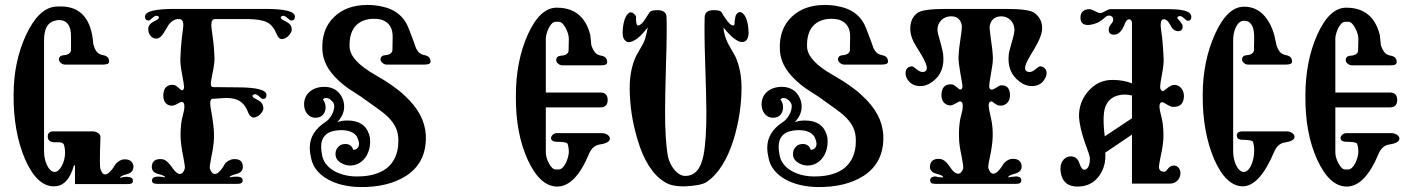

<svg xmlns="http://www.w3.org/2000/svg" viewBox="-20 -743 5701 776"><path d="M197 10C236 11 263 -18 279 -75L283 -74V1H498C511 1 517 -3 517 -11C518 -22 511 -27 497 -28C491 -29 484 -28 477 -27L465 -24C465 -29 474 -34 493 -39C512 -44 521 -56 519 -73C516 -90 505 -99 484 -99C478 -99 472 -98 467 -95C450 -87 443 -74 438 -65C425 -47 414 -38 405 -38C397 -38 391 -45 386 -60C383 -67 383 -110 386 -189C387 -202 370 -212 355 -212H196C181 -212 173 -205 173 -192C173 -177 181 -169 198 -168H220C230 -167 236 -164 238 -159C241 -150 243 -139 243 -125C243 -88 222 -48 201 -48C177 -48 158 -90 158 -131V-579C158 -626 172 -652 201 -659C207 -661 213 -662 218 -662C251 -662 268 -639 267 -592V-539C265 -528 255 -521 238 -520C225 -519 218 -513 218 -502C218 -493 231 -482 242 -482H397C413 -482 421 -486 421 -494C421 -509 413 -517 397 -520C386 -522 378 -526 373 -532C370 -534 367 -539 363 -547L357 -565C350 -666 306 -717 225 -717C218 -717 210 -717 202 -716C157 -711 118 -672 85 -601C52 -530 35 -449 35 -360C34 -260 50 -173 81 -100C113 -27 152 10 197 10Z M1157 -660C1167 -660 1172 -665 1172 -676C1172 -697 1132 -707 1051 -707H686C606 -707 566 -697 566 -676C566 -665 571 -660 581 -660C588 -660 603 -682 614 -679C624 -677 625 -672 618 -665L596 -653C585 -646 579 -637 579 -626C579 -621 580 -617 581 -612C587 -595 598 -587 613 -587C632 -587 646 -617 661 -642C674 -659 688 -667 705 -666C716 -665 721 -657 721 -641C721 -636 719 -620 715 -591C712 -562 710 -535 709 -508C708 -491 711 -469 716 -442C721 -415 724 -398 724 -392C724 -383 721 -379 716 -378C709 -378 695 -399 682 -400C655 -402 641 -388 640 -358C639 -331 655 -315 675 -316C692 -316 709 -334 716 -331C725 -329 727 -318 724 -298L715 -260C711 -238 709 -213 710 -186C711 -166 714 -140 721 -108C726 -82 728 -67 727 -62C722 -47 716 -40 707 -40C698 -40 687 -49 675 -67C652 -99 640 -100 628 -100C608 -100 597 -92 594 -75C591 -57 600 -45 619 -40C638 -35 648 -31 647 -26C648 -26 628 -30 616 -29C599 -28 592 -21 595 -9C596 -3 603 0 615 0H940C952 0 959 -3 960 -9C963 -21 957 -28 940 -29C927 -30 907 -26 908 -26C908 -31 917 -35 936 -40C955 -45 964 -57 961 -75C959 -92 948 -100 927 -100C921 -100 915 -99 910 -96C901 -93 894 -88 889 -81L881 -67C869 -49 858 -40 848 -40C840 -40 833 -47 828 -62C827 -67 829 -82 834 -108C841 -140 844 -166 845 -186C846 -215 841 -256 831 -310C828 -331 830 -342 839 -344C846 -343 879 -347 895 -347C914 -347 930 -344 942 -338C960 -330 974 -313 984 -286C989 -274 997 -268 1006 -268C1031 -270 1048 -300 1044 -308C1044 -319 1038 -329 1027 -336L1005 -348C998 -355 999 -359 1009 -362C1020 -365 1035 -343 1042 -343C1052 -343 1057 -348 1057 -359C1057 -380 1017 -390 937 -390L840 -391C835 -392 832 -397 832 -404C832 -409 834 -423 839 -447C844 -471 847 -491 847 -508C846 -535 844 -562 840 -591C836 -620 834 -636 834 -641C834 -658 839 -666 850 -666H984C1019 -665 1044 -661 1059 -653C1075 -646 1088 -629 1099 -604C1104 -591 1111 -585 1120 -585C1145 -587 1162 -616 1159 -626C1159 -637 1153 -646 1141 -653L1119 -665C1112 -672 1114 -677 1123 -679C1134 -682 1149 -660 1157 -660Z M1393 -551C1391 -593 1401 -624 1423 -644C1440 -659 1463 -667 1491 -667C1505 -667 1517 -665 1526 -662C1554 -651 1568 -628 1567 -592L1566 -539C1564 -528 1554 -521 1537 -520C1524 -519 1518 -513 1518 -502C1518 -493 1531 -482 1542 -482H1696C1712 -482 1720 -486 1720 -494C1720 -509 1712 -517 1696 -520C1686 -522 1678 -526 1672 -532C1670 -534 1667 -539 1662 -547C1640 -609 1626 -644 1621 -651C1601 -685 1569 -707 1526 -716C1505 -721 1485 -723 1465 -723C1409 -723 1364 -707 1331 -675C1296 -642 1280 -597 1283 -540C1285 -507 1297 -477 1320 -448C1337 -427 1359 -406 1387 -386L1438 -353C1495 -313 1529 -288 1540 -278C1570 -251 1586 -223 1589 -193C1590 -186 1590 -179 1590 -172C1590 -125 1574 -88 1543 -63C1515 -42 1478 -31 1432 -30C1360 -27 1296 -58 1283 -110C1280 -125 1278 -138 1278 -150C1278 -187 1297 -209 1335 -215C1343 -216 1351 -217 1359 -217C1390 -217 1412 -208 1423 -190C1428 -179 1431 -170 1431 -162C1431 -147 1423 -139 1408 -137C1403 -153 1392 -161 1376 -161C1365 -161 1356 -158 1350 -152C1341 -144 1336 -134 1336 -121C1336 -104 1344 -92 1361 -83C1372 -77 1383 -74 1395 -74C1442 -74 1476 -116 1476 -171C1476 -181 1475 -190 1472 -199C1460 -237 1431 -256 1384 -256C1369 -256 1356 -254 1343 -249C1362 -269 1371 -290 1371 -312C1371 -334 1363 -354 1347 -371C1332 -385 1313 -392 1291 -392C1244 -392 1209 -365 1209 -321C1209 -292 1227 -267 1255 -267C1270 -267 1282 -273 1289 -284C1294 -292 1296 -301 1296 -310C1296 -321 1292 -332 1285 -342C1289 -345 1293 -347 1298 -347C1307 -347 1316 -342 1325 -331C1329 -326 1331 -320 1331 -313C1331 -290 1313 -260 1294 -249C1253 -222 1232 -188 1232 -146C1232 -133 1234 -118 1238 -101C1246 -66 1269 -38 1307 -17C1342 2 1385 12 1435 13C1510 14 1572 -1 1621 -32C1678 -69 1704 -124 1701 -197C1698 -254 1670 -307 1615 -357C1588 -383 1548 -411 1497 -440C1430 -478 1396 -515 1393 -551Z M2445 -182C2446 -195 2428 -205 2413 -205H2231C2216 -205 2207 -193 2207 -184C2208 -175 2216 -170 2230 -170C2257 -170 2271 -167 2274 -162C2277 -153 2279 -142 2279 -127C2278 -114 2274 -99 2267 -84C2258 -67 2248 -58 2238 -58H2226C2216 -58 2207 -67 2198 -84C2190 -99 2186 -114 2186 -127V-309H2407C2426 -309 2436 -319 2436 -339C2436 -359 2426 -369 2407 -369H2186V-586C2186 -599 2190 -613 2198 -630C2207 -647 2216 -655 2226 -655H2238C2248 -655 2257 -647 2266 -630C2275 -613 2279 -599 2279 -586L2278 -537C2276 -526 2266 -519 2248 -518C2235 -517 2228 -511 2228 -500C2228 -489 2241 -479 2253 -479H2410C2426 -479 2434 -483 2434 -492C2434 -507 2426 -515 2410 -518C2399 -520 2391 -524 2386 -530C2383 -533 2380 -538 2376 -545L2370 -560L2366 -600C2359 -630 2347 -654 2330 -673C2306 -699 2273 -712 2230 -712C2185 -712 2146 -676 2113 -603C2081 -531 2065 -449 2065 -356C2064 -255 2080 -169 2113 -97C2146 -25 2186 11 2232 11C2281 11 2324 -33 2361 -122C2370 -143 2384 -156 2404 -159C2431 -163 2444 -171 2445 -182Z M3005 -623C3002 -660 2993 -683 2978 -692C2969 -697 2960 -693 2953 -679C2950 -664 2948 -653 2949 -646C2948 -642 2946 -640 2943 -640C2937 -640 2930 -645 2921 -656C2908 -673 2900 -686 2896 -694C2893 -699 2882 -702 2865 -702C2841 -702 2829 -693 2828 -674C2827 -637 2827 -576 2830 -492C2833 -395 2835 -327 2835 -290C2835 -213 2831 -154 2823 -114C2812 -59 2788 -32 2749 -32C2718 -32 2687 -72 2679 -113C2672 -154 2668 -213 2668 -291C2668 -327 2669 -394 2672 -493C2675 -576 2675 -637 2674 -674C2673 -693 2661 -702 2637 -702C2620 -702 2609 -699 2606 -694L2581 -656C2572 -645 2565 -640 2559 -640C2556 -640 2554 -642 2553 -646C2550 -659 2550 -669 2551 -675C2547 -686 2533 -697 2524 -692C2509 -683 2500 -660 2497 -623C2495 -602 2498 -588 2506 -580C2512 -573 2520 -571 2530 -574C2541 -577 2554 -585 2568 -598C2576 -606 2586 -617 2598 -632C2592 -600 2586 -579 2580 -568L2550 -515C2533 -477 2525 -435 2525 -389C2525 -317 2536 -247 2557 -178C2582 -93 2619 -36 2667 -7C2687 6 2715 11 2750 10C2793 8 2822 2 2835 -7C2882 -38 2919 -96 2945 -179C2966 -248 2977 -318 2977 -389C2977 -435 2969 -477 2952 -515L2922 -568C2911 -591 2905 -612 2904 -632C2932 -597 2955 -578 2972 -574C2992 -569 3009 -582 3005 -623Z M3242 -551C3240 -593 3250 -624 3272 -644C3289 -659 3312 -667 3340 -667C3354 -667 3366 -665 3375 -662C3403 -651 3417 -628 3416 -592L3415 -539C3413 -528 3403 -521 3386 -520C3373 -519 3367 -513 3367 -502C3367 -493 3380 -482 3391 -482H3545C3561 -482 3569 -486 3569 -494C3569 -509 3561 -517 3545 -520C3535 -522 3527 -526 3521 -532C3519 -534 3516 -539 3511 -547C3489 -609 3475 -644 3470 -651C3450 -685 3418 -707 3375 -716C3354 -721 3334 -723 3314 -723C3258 -723 3213 -707 3180 -675C3145 -642 3129 -597 3132 -540C3134 -507 3146 -477 3169 -448C3186 -427 3208 -406 3236 -386L3287 -353C3344 -313 3378 -288 3389 -278C3419 -251 3435 -223 3438 -193C3439 -186 3439 -179 3439 -172C3439 -125 3423 -88 3392 -63C3364 -42 3327 -31 3281 -30C3209 -27 3145 -58 3132 -110C3129 -125 3127 -138 3127 -150C3127 -187 3146 -209 3184 -215C3192 -216 3200 -217 3208 -217C3239 -217 3261 -208 3272 -190C3277 -179 3280 -170 3280 -162C3280 -147 3272 -139 3257 -137C3252 -153 3241 -161 3225 -161C3214 -161 3205 -158 3199 -152C3190 -144 3185 -134 3185 -121C3185 -104 3193 -92 3210 -83C3221 -77 3232 -74 3244 -74C3291 -74 3325 -116 3325 -171C3325 -181 3324 -190 3321 -199C3309 -237 3280 -256 3233 -256C3218 -256 3205 -254 3192 -249C3211 -269 3220 -290 3220 -312C3220 -334 3212 -354 3196 -371C3181 -385 3162 -392 3140 -392C3093 -392 3058 -365 3058 -321C3058 -292 3076 -267 3104 -267C3119 -267 3131 -273 3138 -284C3143 -292 3145 -301 3145 -310C3145 -321 3141 -332 3134 -342C3138 -345 3142 -347 3147 -347C3156 -347 3165 -342 3174 -331C3178 -326 3180 -320 3180 -313C3180 -290 3162 -260 3143 -249C3102 -222 3081 -188 3081 -146C3081 -133 3083 -118 3087 -101C3095 -66 3118 -38 3156 -17C3191 2 3234 12 3284 13C3359 14 3421 -1 3470 -32C3527 -69 3553 -124 3550 -197C3547 -254 3519 -307 3464 -357C3437 -383 3397 -411 3346 -440C3279 -478 3245 -515 3242 -551Z M4202 -423C4207 -431 4210 -439 4210 -448C4210 -459 4205 -467 4196 -472C4191 -474 4187 -475 4184 -475C4175 -475 4158 -452 4142 -452C4129 -452 4123 -458 4123 -469C4123 -478 4130 -495 4144 -518C4165 -554 4192 -594 4192 -629C4192 -656 4181 -677 4159 -692C4144 -702 4105 -707 4044 -707H3805C3744 -707 3705 -702 3690 -692C3669 -678 3659 -656 3659 -626C3659 -609 3664 -591 3673 -573C3673 -572 3684 -554 3706 -518C3719 -495 3726 -478 3726 -469C3726 -458 3720 -452 3708 -452C3692 -452 3674 -475 3666 -475C3662 -475 3658 -474 3653 -472C3644 -467 3640 -459 3640 -448C3640 -439 3642 -431 3647 -423C3659 -404 3677 -395 3700 -395C3717 -395 3733 -401 3749 -413C3783 -438 3797 -474 3792 -523C3791 -532 3787 -550 3780 -575C3773 -598 3769 -614 3769 -622C3769 -657 3796 -678 3825 -677C3848 -677 3862 -665 3867 -642C3868 -635 3867 -619 3863 -594C3858 -563 3855 -535 3854 -511C3854 -494 3857 -472 3862 -444C3867 -417 3870 -400 3870 -395C3870 -386 3867 -381 3861 -381C3856 -380 3840 -401 3827 -402C3800 -404 3786 -390 3785 -360C3784 -333 3801 -317 3821 -317C3838 -318 3855 -336 3862 -333C3871 -331 3873 -320 3870 -299L3861 -262C3857 -239 3855 -214 3856 -187C3856 -167 3860 -141 3867 -109C3872 -82 3874 -67 3873 -62C3868 -48 3861 -41 3853 -41C3843 -41 3832 -49 3821 -66C3810 -83 3800 -93 3791 -97C3785 -100 3779 -101 3774 -101C3753 -101 3742 -92 3739 -75C3736 -58 3745 -46 3764 -41C3784 -36 3793 -31 3792 -26C3781 -26 3771 -27 3761 -30C3744 -29 3737 -22 3740 -9C3741 -3 3748 0 3760 0H4087C4099 0 4106 -3 4107 -9C4110 -22 4104 -29 4087 -30C4071 -29 4060 -27 4055 -26C4054 -31 4063 -36 4082 -41C4102 -46 4111 -58 4109 -75C4106 -92 4095 -101 4074 -101C4068 -101 4062 -100 4056 -97C4048 -93 4041 -88 4036 -81L4027 -67C4015 -50 4004 -41 3995 -41C3986 -41 3980 -48 3975 -62C3973 -67 3975 -82 3981 -109C3988 -141 3991 -167 3992 -187C3993 -214 3991 -239 3986 -262L3978 -299C3974 -320 3976 -331 3985 -333C3992 -336 4002 -317 4022 -316C4042 -315 4063 -329 4062 -360C4061 -387 4049 -400 4024 -398C4016 -397 3995 -378 3986 -381C3981 -382 3978 -387 3978 -396C3978 -401 3980 -417 3985 -444C3990 -471 3993 -492 3993 -509C3992 -533 3989 -560 3984 -591C3981 -616 3979 -631 3980 -638C3985 -663 4000 -676 4025 -677C4053 -678 4080 -657 4080 -622C4080 -614 4077 -598 4070 -575C4063 -550 4058 -532 4057 -523C4052 -474 4067 -438 4101 -413C4116 -401 4133 -395 4150 -395C4173 -395 4191 -404 4202 -423Z M4780 -659C4790 -659 4795 -664 4795 -675C4795 -681 4792 -686 4787 -691C4774 -701 4747 -706 4706 -706H4468C4456 -706 4440 -691 4427 -690C4416 -690 4396 -706 4383 -706C4378 -706 4374 -705 4369 -704C4353 -699 4346 -687 4347 -668C4348 -651 4358 -642 4377 -642C4383 -642 4390 -643 4397 -645C4409 -648 4419 -652 4428 -658C4432 -661 4439 -666 4448 -674C4452 -678 4457 -680 4462 -680C4473 -680 4479 -674 4479 -663C4479 -658 4477 -653 4474 -650C4465 -639 4461 -633 4461 -622C4461 -611 4467 -604 4479 -603C4499 -601 4515 -616 4527 -649C4532 -661 4538 -666 4546 -665C4552 -663 4555 -658 4555 -649V-406C4533 -415 4507 -420 4476 -420C4437 -420 4405 -405 4378 -374C4352 -344 4340 -309 4341 -270C4343 -241 4351 -207 4364 -169C4378 -132 4385 -110 4385 -103C4385 -76 4378 -60 4364 -57C4356 -56 4349 -64 4343 -82C4337 -101 4326 -110 4310 -111C4286 -112 4266 -93 4266 -61C4266 -52 4267 -43 4270 -33C4279 -4 4300 11 4335 11C4371 11 4399 -2 4420 -29C4441 -56 4450 -89 4447 -126L4555 -199V-1H4709C4736 -1 4751 -23 4751 -43C4751 -62 4738 -75 4723 -74C4699 -72 4699 -49 4685 -49C4671 -49 4664 -56 4664 -70C4664 -75 4667 -90 4672 -116C4678 -143 4681 -165 4682 -183C4683 -211 4681 -236 4677 -258L4668 -296C4664 -317 4667 -329 4676 -330C4685 -331 4704 -312 4720 -311C4749 -310 4764 -324 4765 -353C4766 -380 4748 -400 4727 -400C4707 -400 4686 -375 4681 -375C4673 -375 4669 -381 4669 -394C4669 -399 4671 -415 4676 -441C4681 -468 4684 -489 4683 -506C4682 -533 4680 -561 4677 -591C4673 -619 4671 -635 4671 -640C4671 -659 4676 -667 4687 -665C4700 -662 4708 -646 4716 -631C4723 -622 4732 -617 4741 -617C4754 -617 4760 -624 4760 -637C4760 -643 4754 -652 4743 -664C4736 -671 4737 -676 4747 -678C4758 -681 4773 -659 4780 -659ZM4445 -192C4440 -232 4439 -264 4442 -288C4447 -328 4469 -352 4506 -359C4521 -362 4538 -361 4555 -357V-265Z M5212 -189C5213 -202 5196 -212 5181 -212H5002C4985 -212 4977 -205 4979 -192C4980 -183 4988 -178 5001 -178C5027 -178 5041 -175 5044 -170C5047 -161 5049 -150 5049 -135C5049 -90 5030 -48 5007 -48C4983 -48 4964 -90 4964 -131V-579C4964 -598 4967 -615 4974 -631C4983 -650 4994 -659 5007 -659C5023 -660 5035 -652 5042 -636C5047 -625 5049 -610 5049 -592L5048 -539C5046 -528 5036 -521 5019 -520C5006 -519 5000 -513 5000 -502C5000 -493 5012 -482 5023 -482H5178C5194 -482 5202 -486 5202 -494C5202 -509 5194 -517 5178 -520C5168 -522 5160 -526 5154 -532C5152 -534 5149 -539 5144 -547L5139 -561L5130 -602C5121 -633 5109 -657 5093 -676C5070 -703 5042 -716 5008 -716C4963 -716 4924 -679 4891 -606C4858 -533 4841 -451 4841 -360C4840 -260 4856 -173 4887 -100C4919 -27 4958 10 5003 10C5048 10 5091 -37 5130 -130C5139 -151 5153 -164 5172 -167C5198 -171 5211 -178 5212 -189Z M5636 -182C5637 -195 5619 -205 5604 -205H5422C5407 -205 5398 -193 5398 -184C5399 -175 5407 -170 5421 -170C5448 -170 5462 -167 5465 -162C5468 -153 5470 -142 5470 -127C5469 -114 5465 -99 5458 -84C5449 -67 5439 -58 5429 -58H5417C5407 -58 5398 -67 5389 -84C5381 -99 5377 -114 5377 -127V-309H5598C5617 -309 5627 -319 5627 -339C5627 -359 5617 -369 5598 -369H5377V-586C5377 -599 5381 -613 5389 -630C5398 -647 5407 -655 5417 -655H5429C5439 -655 5448 -647 5457 -630C5466 -613 5470 -599 5470 -586L5469 -537C5467 -526 5457 -519 5439 -518C5426 -517 5419 -511 5419 -500C5419 -489 5432 -479 5444 -479H5601C5617 -479 5625 -483 5625 -492C5625 -507 5617 -515 5601 -518C5590 -520 5582 -524 5577 -530C5574 -533 5571 -538 5567 -545L5561 -560L5557 -600C5550 -630 5538 -654 5521 -673C5497 -699 5464 -712 5421 -712C5376 -712 5337 -676 5304 -603C5272 -531 5256 -449 5256 -356C5255 -255 5271 -169 5304 -97C5337 -25 5377 11 5423 11C5472 11 5515 -33 5552 -122C5561 -143 5575 -156 5595 -159C5622 -163 5635 -171 5636 -182Z"/></svg>

Font: GFS Eustace
Style: Regular
Weight: 400
Designer: George Matthiopoulos
Foundry: George Matthiopoulos
Version: Version 1.0